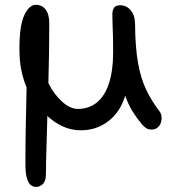

<svg xmlns="http://www.w3.org/2000/svg" viewBox="-20 -520 740 781"><path d="M127 240.4Q116.2 240.4 106.3 233.6Q96.4 226.8 89.9 206.5Q83.4 186.2 83.4 148Q83.4 68.6 84.9 -11Q86.4 -90.6 88.2 -163.6Q74.6 -197 66.8 -234.2Q59 -271.4 59 -321.8Q59 -415.8 78.7 -458.1Q98.4 -500.4 126.4 -500.4Q151 -500.4 165.7 -481.1Q180.4 -461.8 180.4 -425.4Q180.4 -368 179.5 -305.9Q178.6 -243.8 176.8 -182Q198.6 -137.8 231.6 -107.4Q264.6 -77 297 -77Q341.8 -77 374 -103.1Q406.2 -129.2 423.2 -180.9Q440.2 -232.6 440.2 -307.6Q440.2 -346.8 439.6 -371.2Q439 -395.6 438 -415.7Q437 -435.8 437 -460.6Q437 -478.4 443.9 -488.5Q450.8 -498.6 469.2 -498.6Q494.2 -498.6 511.6 -478.3Q529 -458 529.4 -422.8Q530 -329.2 541.3 -265.3Q552.6 -201.4 574.3 -155.8Q596 -110.2 626.6 -70.2Q635.2 -59.8 636.9 -46.7Q638.6 -33.6 634.5 -21.2Q630.4 -8.8 620.7 -0.9Q611 7 596.4 7Q583 7 573.8 0.8Q564.6 -5.4 556.6 -15.2Q535.8 -40 519.1 -67Q502.4 -94 489.2 -130.4Q468.4 -63.4 420.3 -26.7Q372.2 10 309 10Q269 10 234.8 -6.1Q200.6 -22.2 172.6 -48.2Q171 25.6 168.9 87.5Q166.8 149.4 166.8 187.2Q166.8 216.6 154.4 228.5Q142 240.4 127 240.4Z"/></svg>

Font: Shantell Sans Light
Style: Regular
Weight: 300
Designer: Stephen Nixon, Anya Danilova, Shantell Martin
Foundry: Arrow Type
Version: Version 1.011;[c5ecc13dd]